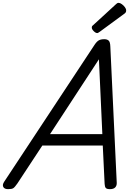

<svg xmlns="http://www.w3.org/2000/svg" viewBox="-71 -1313 939 1347"><path d="M-14 14Q-40 14 -48 -1.5Q-56 -17 -41 -39L592 -998Q607 -1021 621.5 -1029.5Q636 -1038 661 -1038Q680 -1038 691 -1028.5Q702 -1019 703 -987L748 -31Q749 -11 737.5 1.5Q726 14 700 14Q678 14 671 5.5Q664 -3 663 -23L650 -292H226L51 -26Q33 0 22.5 7Q12 14 -14 14ZM280 -372H647L623 -897ZM611 -1081Q600 -1081 586.5 -1094.5Q573 -1108 573 -1119Q573 -1123 574 -1127Q575 -1131 582 -1136L741 -1282Q746 -1287 750.5 -1290Q755 -1293 761 -1293Q771 -1293 783.5 -1284Q796 -1275 805 -1263Q814 -1251 814 -1240Q814 -1233 812 -1228Q810 -1223 799 -1215L630 -1091Q624 -1087 619.5 -1084Q615 -1081 611 -1081Z"/></svg>

Font: Playwrite IN
Style: Regular
Weight: 400
Designer: Veronika Burian, José Scaglione
Foundry: TypeTogether
Version: Version 1.002